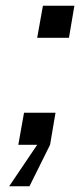

<svg xmlns="http://www.w3.org/2000/svg" viewBox="-20 -506 280 671"><path d="M130 -486H240L221 -374H110ZM64 -112H174L155 0L83 145H12L110 0H44Z"/></svg>

Font: Overused Grotesk Medium
Style: Italic
Weight: 500
Italic angle: -10°
Version: Version 0.003